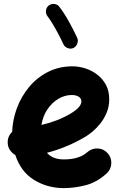

<svg xmlns="http://www.w3.org/2000/svg" viewBox="-20 -906 622 993"><path d="M531.2 -8.8Q481 37.1 422.9 52Q364.7 66.9 310.1 66.9Q225.6 66.9 156.7 24.9Q87.9 -17.1 59.1 -104.5Q43 -113.3 32 -129.2Q21 -145 20 -165Q17.6 -199.7 43 -224.1Q44.9 -285.6 67.1 -345.9Q89.4 -406.2 129.9 -455.3Q170.4 -504.4 227.5 -533.7Q284.7 -563 355.5 -563Q386.7 -563 419.9 -552.7Q453.1 -542.5 481.4 -521.2Q509.8 -500 527.3 -468.3Q544.9 -436.5 544.9 -393.1Q544.9 -355 531.5 -323Q518.1 -291 498.3 -266.6Q478.5 -242.2 458.5 -225.6Q438.5 -209 424.8 -200.7Q376.5 -171.9 325.9 -150.6Q275.4 -129.4 222.7 -115.7Q252.4 -81.5 310.1 -81.5Q390.1 -81.5 431.6 -119.1Q454.6 -139.6 485.4 -138.2Q516.1 -136.7 536.6 -113.8Q557.1 -91.3 555.7 -60.3Q554.2 -29.3 531.2 -8.8ZM351.1 -414.6Q314.9 -414.6 281.7 -394.8Q248.5 -375 225.1 -340.1Q201.7 -305.2 194.3 -259.8Q278.8 -279.3 343.3 -317.4Q376.5 -337.4 388.7 -352.8Q400.9 -368.2 400.9 -380.9Q400.9 -396.5 387.5 -405.5Q374 -414.6 351.1 -414.6ZM231.9 -877.4Q244.6 -887.2 261 -885.5Q277.3 -883.8 286.6 -871.1Q311.5 -839.4 336.4 -794.4Q361.3 -749.5 379.4 -710Q385.7 -696.3 379.6 -680.2Q373.5 -664.1 359.4 -657.7Q345.7 -651.4 329.8 -657.5Q314 -663.6 307.6 -677.7Q296.9 -701.7 282.2 -729.2Q267.6 -756.8 252.7 -781.7Q237.8 -806.6 225.1 -822.8Q215.8 -835.4 217.8 -851.6Q219.7 -867.7 231.9 -877.4Z"/></svg>

Font: Mikhak-FD ExtraBold
Style: Regular
Weight: 800
Designer: Amin Abedi
Version: Version 3.2